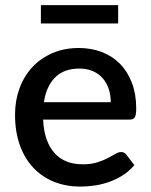

<svg xmlns="http://www.w3.org/2000/svg" viewBox="-20 -700 571 728"><path d="M400 -312.5Q400 -339.5 392.2 -362.8Q384.5 -386 369.5 -403.2Q354.5 -420.5 332.2 -430.2Q310 -440 281 -440Q222.5 -440 189 -406.5Q155.5 -373 146.5 -312.5ZM143.5 -246.5Q145.5 -203 157 -171.2Q168.5 -139.5 187.8 -118.5Q207 -97.5 233.8 -87.2Q260.5 -77 293.5 -77Q325 -77 348 -84.2Q371 -91.5 388 -100.2Q405 -109 417 -116.2Q429 -123.5 439 -123.5Q452 -123.5 459 -113.5L489.5 -74Q470.5 -51.5 446.5 -36Q422.5 -20.5 395.5 -10.8Q368.5 -1 340 3.2Q311.5 7.5 284.5 7.5Q231.5 7.5 186.2 -10.2Q141 -28 107.8 -62.5Q74.5 -97 55.8 -148Q37 -199 37 -265.5Q37 -318.5 53.8 -364.5Q70.5 -410.5 101.8 -444.5Q133 -478.5 177.8 -498.2Q222.5 -518 279 -518Q326 -518 366 -502.8Q406 -487.5 435 -458Q464 -428.5 480.2 -385.8Q496.5 -343 496.5 -288.5Q496.5 -263.5 491 -255Q485.5 -246.5 471 -246.5ZM135 -680.5H428V-611H135Z"/></svg>

Font: LatoLatin Semibold
Style: Regular
Weight: 600
Designer: Lukasz Dziedzic with Adam Twardoch and Botio Nikoltchev
Foundry: tyPoland Lukasz Dziedzic
Version: Version 2.015; 2015-08-06; http://www.latofonts.com/